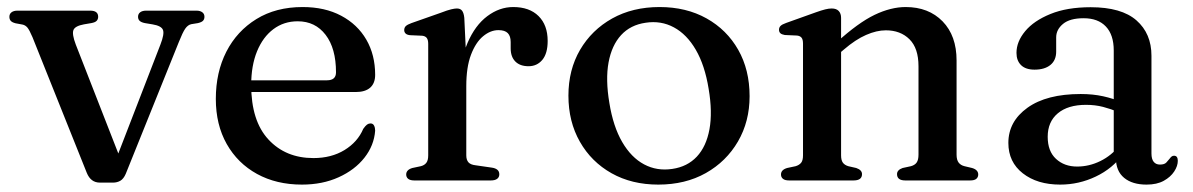

<svg xmlns="http://www.w3.org/2000/svg" viewBox="-20 -500 3306 532"><path d="M293 6H257Q244 6 235 -0.8Q226 -7.5 220.5 -21L70 -397Q61.5 -417 55.8 -423.8Q50 -430.5 42 -432L23 -435.5Q13.5 -438 9.8 -442.2Q6 -446.5 6 -453.5Q6 -461.5 12 -466Q18 -470.5 28.5 -470.5H230Q252 -470.5 252 -453.5Q252 -447 248 -442.5Q244 -438 233 -436L212.5 -432.5Q188 -428 183.5 -416.8Q179 -405.5 190 -376.5L317.5 -50L294 -39L424.5 -376.5Q436 -406 431.5 -417.2Q427 -428.5 402.5 -432.5L381.5 -436Q371.5 -438 367 -442.2Q362.5 -446.5 362.5 -453.5Q362.5 -461.5 368.5 -466Q374.5 -470.5 385 -470.5H524.5Q534.5 -470.5 540.5 -466Q546.5 -461.5 546.5 -453.5Q546.5 -447 542.8 -442.8Q539 -438.5 528.5 -436L510 -433Q500.5 -431 493.2 -420.5Q486 -410 475.5 -383.5L328.5 -18.5Q322.5 -4.5 313.5 0.8Q304.5 6 293 6Z M1019.5 -292.5Q1019.5 -269.5 1005.8 -257.2Q992 -245 965.5 -245H645.5V-277.5H886Q911 -277.5 911 -299.5Q911 -366 882.2 -403.5Q853.5 -441 805 -441Q766.5 -441 737.5 -419.2Q708.5 -397.5 692.2 -357.8Q676 -318 676 -264.5Q676 -165 723.8 -113.5Q771.5 -62 848.5 -62Q898 -62 934.5 -84.2Q971 -106.5 986.5 -143Q992.5 -151.5 997 -154.8Q1001.5 -158 1006.5 -158Q1013.5 -158 1016.5 -152Q1019.5 -146 1019.5 -138Q1016.5 -97 989.8 -63Q963 -29 918.2 -8.8Q873.5 11.5 816.5 11.5Q746 11.5 692.2 -18Q638.5 -47.5 608.2 -101Q578 -154.5 578 -226Q578 -299.5 607.2 -356.8Q636.5 -414 690.5 -447.2Q744.5 -480.5 818.5 -480.5Q880 -480.5 925.2 -456.5Q970.5 -432.5 995 -390.2Q1019.5 -348 1019.5 -292.5Z M1254.5 -261Q1254.5 -332.5 1275.5 -381.2Q1296.5 -430 1330.2 -455.2Q1364 -480.5 1402 -480.5Q1447 -480.5 1472.2 -455.5Q1497.5 -430.5 1497.5 -386.5Q1497.5 -352 1482.8 -334.2Q1468 -316.5 1444.5 -316.5Q1421 -316.5 1408 -329.5Q1395 -342.5 1395 -366V-383.5Q1395 -400 1387 -408.2Q1379 -416.5 1361 -416.5Q1339 -416.5 1318.5 -399.5Q1298 -382.5 1285 -348.2Q1272 -314 1272 -261.5ZM1266.5 -450.5 1272 -334V-69.5Q1272 -57 1278 -50.2Q1284 -43.5 1298 -42L1343 -35.5Q1353 -34 1358.2 -29.5Q1363.5 -25 1363.5 -17Q1363.5 -9 1357.5 -4.5Q1351.5 0 1340 0H1128Q1116.5 0 1111 -4.5Q1105.5 -9 1105.5 -16.5Q1105.5 -23 1109.8 -27.5Q1114 -32 1122.5 -34.5L1146 -39.5Q1156 -42 1161.2 -48.8Q1166.5 -55.5 1166.5 -69.5V-378.5Q1166.5 -389.5 1162.5 -394.8Q1158.5 -400 1150 -401L1116 -402.5Q1107.5 -403.5 1103.8 -407.2Q1100 -411 1100 -416.5Q1100 -423.5 1104.5 -427.8Q1109 -432 1120 -436L1201 -464.5Q1220.5 -472 1230.2 -474.2Q1240 -476.5 1246 -476.5Q1255.5 -476.5 1260.2 -470.5Q1265 -464.5 1266.5 -450.5Z M1807.5 -480.5Q1881.5 -480.5 1937.8 -449Q1994 -417.5 2025.5 -362Q2057 -306.5 2057 -233.5Q2057 -163.5 2024.8 -108Q1992.5 -52.5 1935.8 -20.5Q1879 11.5 1804 11.5Q1730.5 11.5 1674.5 -20Q1618.5 -51.5 1586.8 -107.2Q1555 -163 1555 -235Q1555 -306.5 1587.2 -361.8Q1619.5 -417 1676.2 -448.8Q1733 -480.5 1807.5 -480.5ZM1843 -32Q1884.5 -38 1910.8 -66Q1937 -94 1945.8 -141.8Q1954.5 -189.5 1943.5 -254Q1933 -319 1908 -362Q1883 -405 1847.2 -424.2Q1811.5 -443.5 1769 -437Q1727 -431 1701 -402.8Q1675 -374.5 1666.2 -327Q1657.5 -279.5 1668.5 -214.5Q1679 -149.5 1704 -106.5Q1729 -63.5 1764.8 -44.5Q1800.5 -25.5 1843 -32Z M2310.5 -450.5V-69.5Q2310.5 -56 2315.5 -49.2Q2320.5 -42.5 2330.5 -39.5L2352.5 -34.5Q2368.5 -29 2368.5 -17.5Q2368.5 0 2345 0H2166.5Q2155 0 2149.5 -4.5Q2144 -9 2144 -16.5Q2144 -23 2148.2 -27.5Q2152.5 -32 2161 -34.5L2184.5 -39.5Q2194.5 -42.5 2199.8 -49Q2205 -55.5 2205 -69.5V-379Q2205 -390.5 2201 -395.5Q2197 -400.5 2188.5 -401.5L2154.5 -403Q2146 -404.5 2142.2 -408Q2138.5 -411.5 2138.5 -417.5Q2138.5 -424 2142.8 -428.2Q2147 -432.5 2158.5 -436.5L2241 -466Q2256.5 -471.5 2266.5 -474Q2276.5 -476.5 2284.5 -476.5Q2297.5 -476.5 2304 -469.5Q2310.5 -462.5 2310.5 -450.5ZM2296 -344 2276.5 -364 2298.5 -383Q2358 -437 2403.2 -458.8Q2448.5 -480.5 2489.5 -480.5Q2553 -480.5 2591.8 -440.8Q2630.5 -401 2630.5 -332.5V-71.5Q2630.5 -57 2636.2 -49.5Q2642 -42 2652.5 -39.5L2673.5 -34.5Q2682 -32 2686.2 -27.5Q2690.5 -23 2690.5 -16.5Q2690.5 -9 2685.2 -4.5Q2680 0 2668 0H2488.5Q2465.5 0 2465.5 -17.5Q2465.5 -29 2481 -34.5L2504 -39.5Q2515 -42.5 2520 -49.8Q2525 -57 2525 -71.5V-316.5Q2525 -366.5 2500 -391.2Q2475 -416 2434.5 -416Q2409 -416 2379.8 -403.2Q2350.5 -390.5 2318 -362.5Z M3072 -62V-72L3066 -75V-360Q3066 -403.5 3044.2 -426.5Q3022.5 -449.5 2982.5 -449.5Q2944.5 -449.5 2925.5 -433.8Q2906.5 -418 2906.5 -396.5V-357Q2906.5 -333 2890.5 -320Q2874.5 -307 2846.5 -307Q2822 -307 2809.2 -319.5Q2796.5 -332 2796.5 -353.5Q2796.5 -384.5 2820.5 -413.5Q2844.5 -442.5 2890.5 -461.2Q2936.5 -480 3002 -480Q3087.5 -480 3129 -443.5Q3170.5 -407 3170.5 -345.5V-75Q3170.5 -59 3176.8 -51.5Q3183 -44 3194 -44Q3206.5 -44 3211.8 -49.8Q3217 -55.5 3221 -60.5Q3223.5 -64 3226.2 -66.2Q3229 -68.5 3233 -68.5Q3238.5 -68.5 3241 -64.8Q3243.5 -61 3243.5 -54.5Q3243.5 -40 3233.5 -24.8Q3223.5 -9.5 3204.5 1Q3185.5 11.5 3157 11.5Q3117.5 11.5 3094.8 -7.2Q3072 -26 3072 -62ZM2774 -104Q2774 -163.5 2827 -201.5Q2880 -239.5 2974.5 -239.5Q3008.5 -239.5 3036.8 -233.2Q3065 -227 3087 -217L3079 -189.5Q3058.5 -198 3036.5 -203.8Q3014.5 -209.5 2989 -209.5Q2939 -209.5 2911 -186Q2883 -162.5 2883 -121Q2883 -81 2906 -59.8Q2929 -38.5 2964.5 -38.5Q2998 -38.5 3029 -53.8Q3060 -69 3082 -97L3092.5 -73.5Q3063 -33 3016.2 -10.8Q2969.5 11.5 2917.5 11.5Q2854 11.5 2814 -19.8Q2774 -51 2774 -104Z"/></svg>

Font: Fraunces 10pt
Style: Regular
Weight: 400
Version: Version 1.000;[b76b70a41]